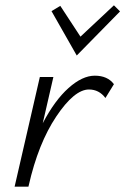

<svg xmlns="http://www.w3.org/2000/svg" viewBox="-20 -703 472 723"><path d="M432 -660 269 -494 174 -661 207 -681 283 -565 409 -683ZM337 -418Q385 -418 409 -386L377 -334Q353 -366 315 -366Q260 -366 192 -264.5Q124 -163 88 -4L87 0H35L130 -413H181L141 -239Q186 -325 238 -371.5Q290 -418 337 -418Z"/></svg>

Font: EauTestText Semilight
Style: Italic
Weight: 300
Italic angle: -12°
Designer: Christian Thalmann (Catharsis Fonts)
Version: Version 0.001;PS 000.001;hotconv 1.0.88;makeotf.lib2.5.64775